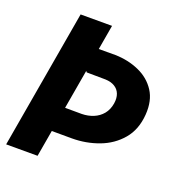

<svg xmlns="http://www.w3.org/2000/svg" viewBox="-129 -818 858 925"><g transform="rotate(20 300.0 -355.5)"><path d="M127.4 -710.9H288.6L165.5 0H4.4ZM157.2 -584 351.6 -584.5Q418 -583 473.6 -558.3Q529.3 -533.7 560.8 -485.4Q592.3 -437 586.9 -364.3Q581.1 -285.6 537.8 -234.9Q494.6 -184.1 429.2 -159.7Q363.8 -135.3 291.5 -135.3L168.5 -135.7L190.4 -262.7L296.4 -262.2Q328.1 -262.7 355.7 -273.9Q383.3 -285.2 401.9 -307.6Q420.4 -330.1 425.8 -363.3Q430.2 -391.6 422.1 -412.4Q414.1 -433.1 394.8 -444.8Q375.5 -456.5 347.2 -457.5L250.5 -458.5Z"/></g></svg>

Font: Roboto Black
Style: Italic
Weight: 900
Italic angle: -12°
Designer: Christian Robertson
Foundry: Google
Version: Version 3.0; 2020